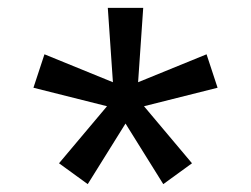

<svg xmlns="http://www.w3.org/2000/svg" viewBox="-20 -740 638 488"><path d="M65 -517 93 -602 267 -531 254 -720H344L331 -531L505 -602L533 -517L346 -470L468 -325L395 -272L299 -426L203 -272L130 -325L252 -470Z"/></svg>

Font: Radio Canada
Style: Regular
Weight: 400
Designer: Charles Daoud, Etienne Aubert Bonn, Alexandre Saumier Demers, Jacques Le Bailly
Foundry: Radio-Canada
Version: Version 2.104;gftools[0.9.28.dev5+ged2979d]